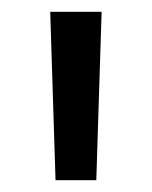

<svg xmlns="http://www.w3.org/2000/svg" viewBox="-20 -787 257 325"><path d="M74 -482 65 -767H152L143 -482Z"/></svg>

Font: Zen Kaku Gothic Antique Medium
Style: Regular
Weight: 500
Designer: Yoshimichi Ohira
Foundry: Positype
Version: Version 1.002